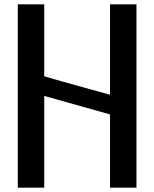

<svg xmlns="http://www.w3.org/2000/svg" viewBox="-20 -880 711 885"><path d="M183.9 -15V-437.9L487.1 -352.6V-15H609V-860H487.1V-443.3L478.1 -445.8C381.8 -472.7 284.5 -498.7 189.1 -526.8L183.9 -528.4V-860H62V-15Z"/></svg>

Font: Stormning
Style: Light
Weight: 400
Designer: Robert Jablonski, Mew Too
Foundry: Cannot Into Space Fonts
Version: Version 0.90